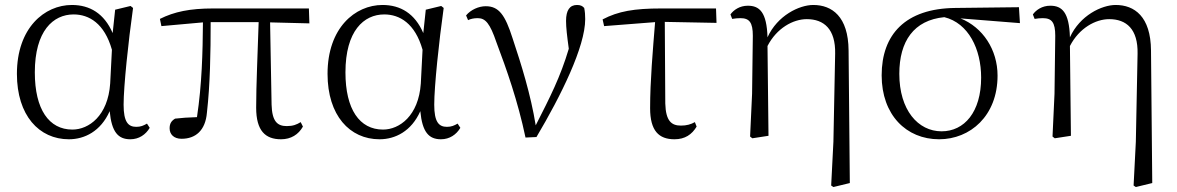

<svg xmlns="http://www.w3.org/2000/svg" viewBox="-20 -546 4733 772"><path d="M257 14C320 14 385 -18 421 -99C429 -15 455 14 504 14C539 14 566 -5 582 -32L571 -49C557 -41 546 -36 528 -36C495 -36 477 -56 477 -125C477 -199 496 -379 515 -514L505 -522L443 -507L433 -413C399 -492 341 -526 269 -526C159 -526 48 -434 48 -249C48 -82 137 14 257 14ZM430 -346 423 -210C414 -80 337 -25 271 -25C177 -25 120 -106 120 -255C120 -422 194 -488 276 -488C338 -488 400 -452 430 -346Z M1110 14C1150 14 1180 -5 1198 -37L1189 -55C1173 -45 1158 -39 1133 -39C1095 -39 1074 -58 1072 -125L1066 -456L1224 -452L1222 -512H837C744 -512 681 -499 623 -470L629 -441L796 -456C795 -335 792 -208 772 -75C737 -74 709 -72 684 -69C669 -60 662 -49 662 -30C662 -6 679 12 710 12C766 12 806 -21 812 -93C825 -208 827 -335 827 -457H1020C1016 -329 1010 -204 1010 -113C1010 -20 1047 14 1110 14Z M1506 14C1569 14 1634 -18 1670 -99C1678 -15 1704 14 1753 14C1788 14 1815 -5 1831 -32L1820 -49C1806 -41 1795 -36 1777 -36C1744 -36 1726 -56 1726 -125C1726 -199 1745 -379 1764 -514L1754 -522L1692 -507L1682 -413C1648 -492 1590 -526 1518 -526C1408 -526 1297 -434 1297 -249C1297 -82 1386 14 1506 14ZM1679 -346 1672 -210C1663 -80 1586 -25 1520 -25C1426 -25 1369 -106 1369 -255C1369 -422 1443 -488 1525 -488C1587 -488 1649 -452 1679 -346Z M2093 7 2137 5C2236 -162 2333 -358 2333 -469C2333 -486 2332 -499 2329 -514C2322 -522 2314 -526 2300 -526C2271 -526 2256 -505 2256 -462C2256 -436 2260 -401 2267 -350C2233 -236 2192 -156 2134 -42C2114 -166 2076 -287 2041 -392C2011 -486 1986 -521 1933 -521C1905 -521 1873 -507 1854 -484L1862 -465C1872 -470 1885 -473 1901 -473C1932 -473 1950 -452 1976 -376C2017 -267 2062 -140 2093 7Z M2692 14C2734 14 2762 -5 2781 -37L2774 -55C2758 -46 2741 -41 2718 -41C2680 -41 2657 -59 2655 -130L2653 -458L2861 -454L2859 -512H2639C2530 -512 2466 -501 2403 -468L2409 -441L2614 -457C2605 -344 2594 -221 2594 -111C2594 -20 2629 14 2692 14Z M3322 200 3331 206 3397 190 3392 -343C3391 -480 3325 -526 3250 -526C3194 -526 3106 -484 3066 -396C3063 -497 3034 -523 2987 -523C2954 -523 2930 -506 2917 -488L2924 -470C2936 -472 2946 -473 2957 -473C2993 -473 3007 -456 3007 -402L3004 -169L2996 3L3005 10L3070 0L3066 -361C3103 -433 3169 -469 3224 -469C3293 -469 3340 -429 3338 -330L3331 24Z M3756 14C3881 14 3991 -80 3991 -242C3991 -346 3932 -436 3842 -472L4081 -453L4077 -517L3821 -514C3620 -512 3525 -407 3525 -243C3525 -84 3624 14 3756 14ZM3777 -477C3874 -453 3925 -349 3925 -234C3925 -95 3857 -18 3766 -18C3671 -18 3596 -104 3596 -249C3596 -380 3654 -465 3777 -477Z M4538 200 4547 206 4613 190 4608 -343C4607 -480 4541 -526 4466 -526C4410 -526 4322 -484 4282 -396C4279 -497 4250 -523 4203 -523C4170 -523 4146 -506 4133 -488L4140 -470C4152 -472 4162 -473 4173 -473C4209 -473 4223 -456 4223 -402L4220 -169L4212 3L4221 10L4286 0L4282 -361C4319 -433 4385 -469 4440 -469C4509 -469 4556 -429 4554 -330L4547 24Z"/></svg>

Font: Noto Serif CJK SC Light
Style: Regular
Weight: 300
Designer: Ryoko NISHIZUKA 西塚涼子 (kana & ideographs); Frank Grießhammer (Latin, Greek & Cyrillic); Wenlong ZHANG 张文龙 (bopomofo); San
Foundry: Adobe
Version: Version 2.001;hotconv 1.1.0;makeotfexe 2.6.0